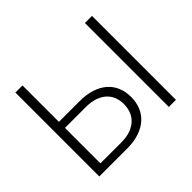

<svg xmlns="http://www.w3.org/2000/svg" viewBox="-157 -930 1150 1150"><g transform="rotate(-45 417.5 -355.5)"><path d="M150.9 -402.3H326.7Q384.3 -402.3 428.5 -387.7Q472.7 -373 502.4 -346.7Q532.2 -320.3 547.4 -283.4Q562.5 -246.6 562.5 -202.1Q562.5 -157.2 547.4 -120.1Q532.2 -83 502.4 -56.4Q472.7 -29.8 428.5 -14.9Q384.3 0 326.7 0H90.8V-710.9H150.9ZM150.9 -351.1V-50.8H326.7Q373.5 -50.8 406.7 -63.2Q439.9 -75.7 461.2 -96.7Q482.4 -117.7 492.2 -145.3Q502 -172.9 502 -203.1Q502 -232.4 492.2 -259.3Q482.4 -286.1 461.2 -306.6Q439.9 -327.1 406.7 -339.1Q373.5 -351.1 326.7 -351.1ZM739.7 0H679.7V-710.9H739.7Z"/></g></svg>

Font: Melbourne
Style: Light
Weight: 300
Designer: Google
Version: Version 2.000980; 2014